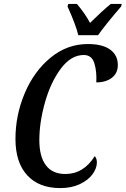

<svg xmlns="http://www.w3.org/2000/svg" viewBox="-20 -951 642 981"><path d="M59 -241Q59 -363 106.5 -475Q154 -587 238.5 -656.5Q323 -726 429 -726Q504 -726 543 -697.5Q582 -669 582 -619Q582 -577 551.5 -553.5Q521 -530 472 -530Q475 -586 462 -628Q449 -670 408 -670Q343 -670 291 -600.5Q239 -531 210 -428.5Q181 -326 181 -235Q181 -151 214.5 -106.5Q248 -62 314 -62Q407 -62 464 -153Q475 -142 475 -121Q475 -91 452.5 -60.5Q430 -30 387.5 -10Q345 10 288 10Q179 10 119 -55.5Q59 -121 59 -241ZM325 -918 329 -931H373Q416 -880 440 -834Q503 -896 546 -931H602L599 -918Q518 -824 481 -771H380Q368 -823 325 -918Z"/></svg>

Font: Noto Serif CondSemiBold
Style: Italic
Weight: 600
Width: 3
Italic angle: -12°
Designer: Monotype Design Team
Foundry: Monotype Imaging Inc.
Version: Version 1.001